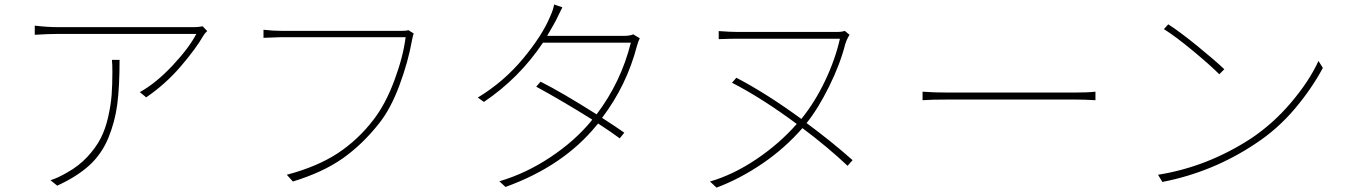

<svg xmlns="http://www.w3.org/2000/svg" viewBox="-20 -814 6040 860"><path d="M481.4 -545.9H515.6Q515.6 -426.8 505.4 -347.7Q495.1 -268.6 465.3 -196.3Q435.5 -124 379.9 -73.2Q324.2 -22.5 236.3 17.6L206.1 -6.8Q238.3 -16.6 280.3 -41Q333 -70.3 371.1 -111.3Q409.2 -152.3 430.7 -193.8Q452.1 -235.4 464.4 -289.6Q476.6 -343.8 480 -388.7Q483.4 -433.6 483.4 -491.2Q483.4 -526.4 481.4 -545.9ZM887.7 -696.3 908.2 -674.8 901.4 -668Q894.5 -660.2 891.6 -655.3Q857.4 -595.7 789.1 -516.1Q720.7 -436.5 634.8 -377.9L606.4 -401.4Q678.7 -441.4 752.9 -520.5Q827.1 -599.6 859.4 -662.1H241.2Q198.2 -662.1 135.7 -658.2V-699.2Q190.4 -692.4 241.2 -692.4H850.6Q868.2 -692.4 887.7 -696.3Z M1809.6 -678.7 1833 -664.1Q1829.1 -654.3 1825.2 -632.8Q1808.6 -538.1 1769 -431.6Q1729.5 -325.2 1676.8 -259.8Q1602.5 -166 1514.2 -104Q1425.8 -42 1292 -1L1264.6 -31.2Q1401.4 -67.4 1493.2 -127.9Q1585 -188.5 1653.3 -278.3Q1707 -347.7 1746.6 -454.1Q1786.1 -560.5 1796.9 -647.5H1240.2Q1236.3 -647.5 1160.2 -644.5V-680.7Q1202.1 -675.8 1241.2 -675.8H1781.2Q1798.8 -675.8 1809.6 -678.7Z M2816.4 -660.2 2845.7 -642.6Q2839.8 -631.8 2833 -608.4Q2787.1 -431.6 2676.8 -286.1Q2737.3 -247.1 2776.4 -219.7L2755.9 -194.3Q2720.7 -220.7 2659.2 -260.7L2652.3 -252.9Q2503.9 -70.3 2244.1 23.4L2216.8 -2Q2335.9 -37.1 2445.3 -109.9Q2554.7 -182.6 2627.9 -271.5L2632.8 -278.3Q2500 -361.3 2381.8 -425.8L2401.4 -448.2Q2496.1 -400.4 2652.3 -301.8Q2761.7 -446.3 2805.7 -623H2412.1Q2306.6 -464.8 2147.5 -357.4L2120.1 -377Q2236.3 -447.3 2322.8 -551.3Q2409.2 -655.3 2444.3 -740.2Q2458 -769.5 2461.9 -793.9L2499 -781.2Q2494.1 -771.5 2483.9 -751Q2473.6 -730.5 2471.7 -725.6Q2463.9 -710 2430.7 -653.3H2772.5Q2802.7 -653.3 2816.4 -660.2Z M3798.8 -96.7 3776.4 -71.3Q3687.5 -155.3 3574.2 -240.2Q3495.1 -149.4 3394.5 -81.1Q3293.9 -12.7 3189.5 26.4L3160.2 -1Q3264.6 -31.2 3368.2 -101.1Q3471.7 -170.9 3548.8 -258.8Q3393.6 -374 3258.8 -443.4L3278.3 -465.8Q3416 -393.6 3569.3 -281.2Q3628.9 -354.5 3674.8 -450.2Q3720.7 -545.9 3742.2 -640.6H3283.2Q3252 -640.6 3199.2 -638.7V-674.8Q3252 -670.9 3283.2 -670.9H3727.5Q3752 -670.9 3763.7 -675.8L3785.2 -658.2Q3772.5 -637.7 3765.6 -615.2Q3743.2 -526.4 3693.8 -426.8Q3644.5 -327.1 3592.8 -262.7Q3703.1 -181.6 3798.8 -96.7Z M4112.3 -365.2V-403.3Q4161.1 -399.4 4230.5 -399.4H4789.1Q4851.6 -399.4 4886.7 -403.3V-365.2Q4836.9 -368.2 4790 -368.2H4230.5Q4150.4 -368.2 4112.3 -365.2Z M5193.4 -683.6 5212.9 -705.1Q5264.6 -671.9 5343.3 -607.9Q5421.9 -543.9 5463.9 -503.9L5441.4 -481.4Q5399.4 -523.4 5322.8 -586.9Q5246.1 -650.4 5193.4 -683.6ZM5186.5 1 5167 -31.2Q5387.7 -66.4 5583 -193.4Q5681.6 -258.8 5763.2 -355Q5844.7 -451.2 5885.7 -541L5905.3 -509.8Q5854.5 -415 5777.8 -324.7Q5701.2 -234.4 5602.5 -169.9Q5412.1 -43 5186.5 1Z"/></svg>

Font: Gen Shin Gothic Monospace ExtraLight
Style: Regular
Weight: 200
Designer: [Source Han Sans]
Ryoko NISHIZUKA  (kana & ideographs); Paul D. Hunt (Latin, Greek & Cyrillic); Wenlong ZHANG  (bopomofo
Version: Version 1.002.20150607